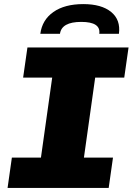

<svg xmlns="http://www.w3.org/2000/svg" viewBox="-20 -918 648 938"><path d="M17 0 38 -148H180L235 -539H93L114 -686H608L587 -539H445L390 -148H532L511 0ZM177 -753Q186 -821 241 -859.5Q296 -898 387 -898Q476 -898 523 -859.5Q570 -821 561 -753H465Q469 -782 447 -796.5Q425 -811 377 -811Q329 -811 303 -796.5Q277 -782 273 -753Z"/></svg>

Font: Chivo Mono Medium Black
Style: Italic
Weight: 900
Italic angle: -8.05°
Monospace: yes
Version: Version 1.008